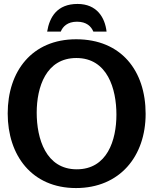

<svg xmlns="http://www.w3.org/2000/svg" viewBox="-20 -942 777 973"><path d="M219 -782H288C298 -807 322 -832 370 -832C419 -832 442 -808 453 -782H520C512 -853 471 -922 373 -922C269 -922 231 -855 219 -782ZM365 11C587 11 718 -150 718 -365C718 -584 594 -743 366 -743C142 -743 19 -581 19 -367C19 -155 141 11 365 11ZM369 -84C212 -84 166 -240 166 -371C166 -500 213 -648 367 -648C525 -648 570 -491 570 -361C570 -231 523 -84 369 -84Z"/></svg>

Font: Rosario
Style: Bold
Weight: 700
Designer: Hector Gatti
Foundry: Omnibus Type
Version: Version 1.100